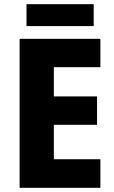

<svg xmlns="http://www.w3.org/2000/svg" viewBox="-20 -900 548 920"><path d="M461 0H74V-714H461V-578H238V-438H445V-302H238V-137H461ZM429 -880V-775H107V-880Z"/></svg>

Font: Noto Sans Hebrew SemiCondensed ExtraBold
Style: Regular
Weight: 800
Width: 4
Designer: Monotype Design Team
Foundry: Monotype Imaging Inc.
Version: Version 2.004; ttfautohint (v1.8.4.7-5d5b)